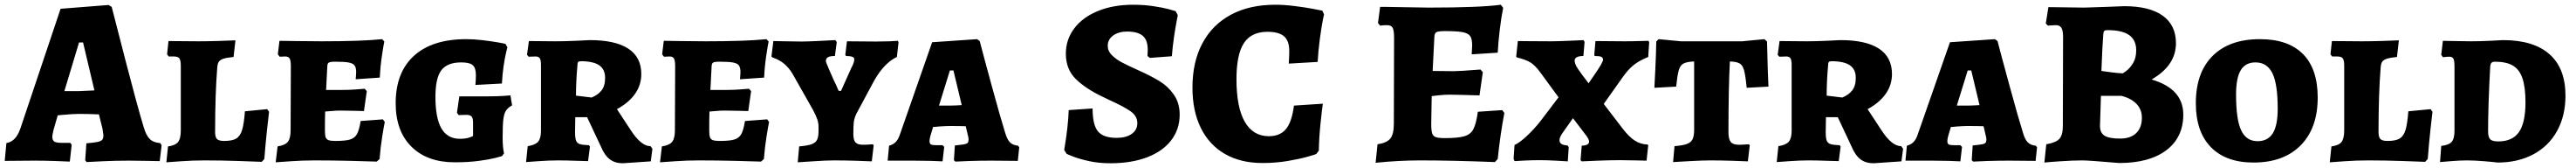

<svg xmlns="http://www.w3.org/2000/svg" viewBox="-28 -676 10885 708"><path d="M332 -1 337 -72Q371 -75 385 -78Q399 -81 404 -87Q409 -93 409 -107Q409 -110 405 -134L390 -194Q338 -196 305 -196Q282 -196 238 -192L216 -190L198 -128Q193 -106 193 -100Q193 -85 201.5 -79.5Q210 -74 233 -74H269L275 -66L267 5Q252 4 204.5 2.5Q157 1 118 1L-8 2L-1 -73Q20 -77 34 -91.5Q48 -106 58 -134L228 -639L431 -655L444 -647Q459 -588 505.5 -409Q552 -230 579 -141Q589 -106 604.5 -90.5Q620 -75 649 -73L655 -64L647 3Q633 3 595.5 2Q558 1 517 1Q461 1 407 3.5Q353 6 338 7ZM306 -292Q311 -292 371 -295L323 -497H306L244 -292Z M682 -59Q713 -63 724.5 -77.5Q736 -92 736 -127V-398Q736 -422 730 -430Q724 -438 707 -438H685L678 -447L684 -503L811 -502Q851 -502 899.5 -503.5Q948 -505 967 -506L959 -436Q930 -433 916 -428.5Q902 -424 896.5 -415.5Q891 -407 890 -391Q881 -280 881 -119Q881 -98 889 -90Q897 -82 919 -82Q953 -82 970 -92Q987 -102 995 -128Q1003 -154 1007 -207L1101 -216L1109 -205Q1107 -189 1100.5 -130Q1094 -71 1089 -6L1078 6Q1056 5 981.5 2.5Q907 0 838 0Q787 0 738 3.5Q689 7 675 8Z M1145 -59Q1177 -64 1188.5 -78.5Q1200 -93 1200 -127L1201 -396Q1201 -421 1196 -429.5Q1191 -438 1177 -438L1154 -437L1146 -447L1153 -504Q1171 -504 1222.5 -503Q1274 -502 1332 -502Q1501 -502 1587 -511L1596 -501Q1593 -488 1586 -441.5Q1579 -395 1577 -349L1475 -342Q1475 -345 1476 -354Q1477 -363 1477 -372Q1477 -391 1470.5 -400Q1464 -409 1446 -412.5Q1428 -416 1389 -416Q1367 -416 1361 -412Q1355 -408 1355 -394L1350 -297H1421Q1446 -297 1474 -299Q1502 -301 1513 -302L1522 -292L1510 -208Q1500 -208 1470.5 -209Q1441 -210 1409 -210Q1391 -210 1372 -208Q1353 -206 1346 -206Q1345 -172 1345 -129Q1345 -107 1348 -98Q1351 -89 1360 -85.5Q1369 -82 1389 -82Q1431 -82 1451 -88Q1471 -94 1480.5 -111Q1490 -128 1496 -166L1590 -173L1598 -162Q1595 -149 1587.5 -103Q1580 -57 1576 -6L1564 5Q1540 4 1458 2Q1376 0 1302 0Q1251 0 1201 3.5Q1151 7 1137 8Z M1644 -241Q1644 -371 1721.5 -441Q1799 -511 1942 -511Q1976 -511 2013 -506.5Q2050 -502 2075.5 -497.5Q2101 -493 2108 -491L2116 -477Q2115 -472 2110 -451.5Q2105 -431 2100 -397Q2095 -363 2093 -324L1981 -318Q1981 -321 1982 -332Q1983 -343 1983 -360Q1983 -390 1969.5 -401.5Q1956 -413 1921 -413Q1862 -413 1837 -380Q1812 -347 1812 -268Q1812 -178 1837.5 -134.5Q1863 -91 1916 -91Q1932 -91 1944 -93.5Q1956 -96 1962.5 -99Q1969 -102 1971 -103V-158Q1971 -178 1965 -185Q1959 -192 1942 -192L1910 -191L1903 -201L1913 -270H2035Q2069 -270 2095 -271.5Q2121 -273 2129 -274L2136 -232Q2118 -222 2110 -209.5Q2102 -197 2099 -173Q2096 -149 2096 -97Q2096 -54 2102 -30L2093 -18Q2087 -16 2063.5 -10Q2040 -4 1995.5 2Q1951 8 1894 8Q1777 8 1710.5 -58Q1644 -124 1644 -241Z M2511 -59 2453 -182H2403L2402 -120Q2402 -95 2406 -84Q2410 -73 2421.5 -69Q2433 -65 2461 -64L2465 -58L2457 3Q2442 3 2403.5 1.5Q2365 0 2330 0Q2294 0 2251 3Q2208 6 2195 7L2202 -60Q2234 -65 2246 -79Q2258 -93 2258 -125V-403Q2258 -423 2253 -430.5Q2248 -438 2235 -438L2206 -437L2199 -445L2207 -503L2320 -502Q2359 -502 2403 -504Q2447 -506 2464 -507Q2572 -507 2627 -471Q2682 -435 2682 -364Q2682 -318 2655.5 -280.5Q2629 -243 2579 -216L2637 -128Q2681 -60 2721 -60L2729 -49L2722 4L2604 12Q2571 12 2549 -4.5Q2527 -21 2511 -59ZM2529 -348Q2529 -384 2504 -401Q2479 -418 2426 -418Q2418 -418 2415 -414.5Q2412 -411 2412 -400Q2406 -334 2406 -273L2472 -265Q2499 -276 2514 -295Q2529 -314 2529 -348Z M2769 -59Q2801 -64 2812.5 -78.5Q2824 -93 2824 -127L2825 -396Q2825 -421 2820 -429.5Q2815 -438 2801 -438L2778 -437L2770 -447L2777 -504Q2795 -504 2846.5 -503Q2898 -502 2956 -502Q3125 -502 3211 -511L3220 -501Q3217 -488 3210 -441.5Q3203 -395 3201 -349L3099 -342Q3099 -345 3100 -354Q3101 -363 3101 -372Q3101 -391 3094.5 -400Q3088 -409 3070 -412.5Q3052 -416 3013 -416Q2991 -416 2985 -412Q2979 -408 2979 -394L2974 -297H3045Q3070 -297 3098 -299Q3126 -301 3137 -302L3146 -292L3134 -208Q3124 -208 3094.5 -209Q3065 -210 3033 -210Q3015 -210 2996 -208Q2977 -206 2970 -206Q2969 -172 2969 -129Q2969 -107 2972 -98Q2975 -89 2984 -85.5Q2993 -82 3013 -82Q3055 -82 3075 -88Q3095 -94 3104.5 -111Q3114 -128 3120 -166L3214 -173L3222 -162Q3219 -149 3211.5 -103Q3204 -57 3200 -6L3188 5Q3164 4 3082 2Q3000 0 2926 0Q2875 0 2825 3.5Q2775 7 2761 8Z M3349 -59Q3384 -62 3401 -68Q3418 -74 3424.5 -86.5Q3431 -99 3431 -124V-139Q3431 -157 3426 -172Q3421 -187 3408 -212L3321 -365Q3306 -390 3286 -407Q3266 -424 3236 -434L3232 -438L3240 -503Q3254 -503 3291 -502Q3328 -501 3359 -501Q3383 -501 3434 -503.5Q3485 -506 3502 -507L3508 -499L3500 -440Q3480 -440 3471 -435Q3462 -430 3462 -419Q3462 -413 3476 -382Q3490 -351 3494 -341Q3506 -317 3516 -293H3526L3570 -391Q3582 -412 3582 -427Q3582 -440 3547 -440L3544 -445L3551 -502L3674 -501Q3706 -501 3732 -502Q3758 -503 3766 -504L3769 -498L3762 -436Q3709 -411 3667 -338L3591 -197Q3582 -178 3580 -162Q3578 -146 3578 -111Q3578 -86 3587 -76Q3596 -66 3618 -66Q3633 -66 3644.5 -67Q3656 -68 3660 -68L3664 -64L3656 4Q3638 3 3589.5 1.5Q3541 0 3496 0Q3464 0 3412 3.5Q3360 7 3343 8Z M4003 -1 4007 -63Q4036 -66 4047 -68Q4058 -70 4061.5 -74.5Q4065 -79 4065 -89Q4065 -93 4064 -97.5Q4063 -102 4062 -106L4053 -144Q4031 -145 3985 -145Q3971 -145 3941 -143Q3923 -141 3915 -141L3903 -101Q3900 -88 3900 -82Q3900 -71 3905.5 -67.5Q3911 -64 3929 -64H3955L3962 -57L3955 4Q3943 3 3907 2Q3871 1 3829 1H3723L3729 -62Q3745 -66 3756 -76.5Q3767 -87 3774 -107L3911 -498L4101 -511L4112 -503Q4124 -456 4162.5 -315.5Q4201 -175 4220 -115Q4228 -88 4240 -76Q4252 -64 4274 -62L4279 -55L4273 2L4161 1Q4114 1 4068 2.5Q4022 4 4009 5ZM3987 -231Q4004 -231 4036 -233L4001 -379H3986L3940 -231Z M4479 -28 4469 -44Q4470 -51 4474 -75Q4478 -99 4482.5 -138.5Q4487 -178 4488 -212L4589 -219Q4589 -149 4612 -122Q4635 -95 4690 -95Q4730 -95 4754 -111.5Q4778 -128 4778 -157Q4778 -187 4749.5 -207Q4721 -227 4661 -254Q4653 -258 4645.5 -261.5Q4638 -265 4632 -268Q4560 -302 4518 -343Q4476 -384 4476 -450Q4476 -510 4512 -557Q4548 -604 4612.5 -630Q4677 -656 4760 -656Q4806 -656 4846 -650Q4886 -644 4910 -637.5Q4934 -631 4940 -629L4949 -612Q4948 -606 4943.5 -583Q4939 -560 4933 -519.5Q4927 -479 4924 -439L4831 -432L4821 -440L4822 -467Q4822 -507 4801 -525Q4780 -543 4735 -543Q4699 -543 4676 -526.5Q4653 -510 4653 -483Q4653 -461 4670 -444Q4687 -427 4710 -414.5Q4733 -402 4782 -380Q4836 -356 4872 -334Q4908 -312 4932.5 -277Q4957 -242 4957 -193Q4957 -131 4921 -84.5Q4885 -38 4819 -13Q4753 12 4664 12Q4615 12 4574 3Q4533 -6 4506 -16.5Q4479 -27 4479 -28Z M5011 -307Q5011 -415 5053 -493.5Q5095 -572 5173.5 -614Q5252 -656 5361 -656Q5399 -656 5443 -650.5Q5487 -645 5519 -639Q5551 -633 5560 -631L5567 -615Q5565 -608 5560 -581Q5555 -554 5549 -509.5Q5543 -465 5540 -415L5418 -408Q5418 -412 5419 -427Q5420 -442 5420 -462Q5420 -504 5398 -523Q5376 -542 5328 -542Q5260 -542 5228.5 -494.5Q5197 -447 5197 -342Q5197 -224 5232 -163Q5267 -102 5334 -102Q5381 -102 5406 -132Q5431 -162 5440 -231L5562 -239Q5559 -221 5552.5 -159Q5546 -97 5545 -41L5534 -27Q5534 -26 5499 -16Q5464 -6 5413.5 2.5Q5363 11 5307 11Q5215 11 5148.5 -27Q5082 -65 5046.5 -136.5Q5011 -208 5011 -307Z M6329 -200Q6311 -105 6301 -6L6289 7Q6109 0 5974 0Q5883 0 5785 10L5793 -68Q5833 -74 5847.5 -92.5Q5862 -111 5862 -155L5863 -516Q5863 -548 5857 -559Q5851 -570 5833 -570Q5818 -570 5804 -568L5795 -579L5804 -647H5826Q5985 -644 6008 -644Q6226 -644 6314 -656L6324 -643Q6316 -604 6309.5 -550Q6303 -496 6301 -454L6191 -447L6193 -485Q6193 -512 6184.5 -524Q6176 -536 6152.5 -540.5Q6129 -545 6078 -545Q6049 -545 6041 -540Q6033 -535 6033 -515L6026 -377L6115 -376Q6139 -376 6228 -383L6238 -372L6224 -274Q6125 -277 6098 -277Q6077 -277 6053 -274.5Q6029 -272 6022 -271L6020 -154Q6020 -126 6024 -114Q6028 -102 6039.5 -98Q6051 -94 6078 -94Q6134 -94 6160.5 -102Q6187 -110 6198.5 -132.5Q6210 -155 6217 -205L6320 -212Z M6664 -507 6668 -499 6663 -440Q6626 -440 6626 -420Q6626 -407 6639.5 -386.5Q6653 -366 6685 -325L6709 -360Q6746 -413 6746 -424Q6746 -433 6738.5 -436.5Q6731 -440 6711 -440L6709 -445L6714 -503L6836 -502Q6871 -502 6899.5 -503Q6928 -504 6938 -504L6941 -498L6937 -436Q6898 -420 6875.5 -402Q6853 -384 6830 -352L6749 -238L6829 -134Q6855 -100 6879.5 -84Q6904 -68 6934 -67L6937 -64L6930 1Q6917 1 6884 0Q6851 -1 6820 -1Q6777 -1 6726.5 1Q6676 3 6656 4L6651 -1L6656 -62Q6687 -63 6687 -79Q6687 -88 6677 -102L6619 -178L6580 -123Q6562 -99 6562 -86Q6562 -75 6570 -69.5Q6578 -64 6596 -63L6601 -56L6597 4Q6582 3 6545 1Q6508 -1 6478 -1Q6448 -1 6416 0.5Q6384 2 6372 3L6368 -7L6372 -65Q6393 -74 6424 -103Q6455 -132 6482 -166L6558 -266L6483 -368Q6459 -401 6439 -413Q6419 -425 6382 -434L6379 -438L6386 -503Q6397 -503 6434 -502.5Q6471 -502 6526 -502Q6552 -502 6600 -504Q6648 -506 6664 -507Z M7048 -60Q7084 -63 7101 -69.5Q7118 -76 7124.5 -89.5Q7131 -103 7131 -130V-417Q7101 -416 7086.5 -408.5Q7072 -401 7066 -380Q7060 -359 7055 -311L6963 -306Q6964 -324 6967 -385.5Q6970 -447 6971 -501L6981 -511L7075 -502H7334L7428 -511L7439 -501Q7440 -446 7442 -387Q7444 -328 7445 -311L7353 -306Q7348 -358 7342 -379.5Q7336 -401 7323.5 -408.5Q7311 -416 7282 -417Q7276 -303 7276 -119Q7276 -90 7285.5 -78Q7295 -66 7320 -66Q7335 -66 7346.5 -67Q7358 -68 7362 -68L7366 -64L7358 4Q7339 3 7291 1.5Q7243 0 7199 0Q7167 0 7113 3Q7059 6 7042 7Z M7796 -59 7738 -182H7688L7687 -120Q7687 -95 7691 -84Q7695 -73 7706.5 -69Q7718 -65 7746 -64L7750 -58L7742 3Q7727 3 7688.5 1.5Q7650 0 7615 0Q7579 0 7536 3Q7493 6 7480 7L7487 -60Q7519 -65 7531 -79Q7543 -93 7543 -125V-403Q7543 -423 7538 -430.5Q7533 -438 7520 -438L7491 -437L7484 -445L7492 -503L7605 -502Q7644 -502 7688 -504Q7732 -506 7749 -507Q7857 -507 7912 -471Q7967 -435 7967 -364Q7967 -318 7940.5 -280.5Q7914 -243 7864 -216L7922 -128Q7966 -60 8006 -60L8014 -49L8007 4L7889 12Q7856 12 7834 -4.5Q7812 -21 7796 -59ZM7814 -348Q7814 -384 7789 -401Q7764 -418 7711 -418Q7703 -418 7700 -414.5Q7697 -411 7697 -400Q7691 -334 7691 -273L7757 -265Q7784 -276 7799 -295Q7814 -314 7814 -348Z M8304 -1 8308 -63Q8337 -66 8348 -68Q8359 -70 8362.5 -74.5Q8366 -79 8366 -89Q8366 -93 8365 -97.5Q8364 -102 8363 -106L8354 -144Q8332 -145 8286 -145Q8272 -145 8242 -143Q8224 -141 8216 -141L8204 -101Q8201 -88 8201 -82Q8201 -71 8206.5 -67.5Q8212 -64 8230 -64H8256L8263 -57L8256 4Q8244 3 8208 2Q8172 1 8130 1H8024L8030 -62Q8046 -66 8057 -76.5Q8068 -87 8075 -107L8212 -498L8402 -511L8413 -503Q8425 -456 8463.5 -315.5Q8502 -175 8521 -115Q8529 -88 8541 -76Q8553 -64 8575 -62L8580 -55L8574 2L8462 1Q8415 1 8369 2.5Q8323 4 8310 5ZM8288 -231Q8305 -231 8337 -233L8302 -379H8287L8241 -231Z M8611 9 8619 -68Q8660 -75 8674.5 -91Q8689 -107 8689 -145L8690 -521Q8690 -547 8683 -558.5Q8676 -570 8660 -570Q8650 -570 8640 -569Q8630 -568 8626 -568L8617 -577L8628 -646L8779 -644Q8820 -645 8873 -647Q8926 -649 8948 -650Q9055 -650 9111 -610Q9167 -570 9167 -494Q9167 -400 9064 -341Q9198 -302 9198 -193Q9198 -97 9126.5 -43Q9055 11 8927 11Q8799 0 8771 0Q8734 0 8681 3.5Q8628 7 8611 9ZM8941 -367Q8941 -365 8957 -377Q8973 -389 8986 -410.5Q8999 -432 8999 -464Q8999 -507 8969.5 -528Q8940 -549 8878 -549Q8868 -549 8864.5 -546Q8861 -543 8860 -533Q8856 -483 8852 -377Q8863 -375 8896 -371Q8929 -367 8941 -367ZM8846 -145Q8846 -116 8865.5 -104Q8885 -92 8931 -92Q8975 -92 8999 -115Q9023 -138 9023 -180Q9023 -214 9001 -237.5Q8979 -261 8937 -272H8850Z M9251 -241Q9251 -370 9322 -440.5Q9393 -511 9522 -511Q9641 -511 9703.5 -448.5Q9766 -386 9766 -265Q9766 -136 9694 -63.5Q9622 9 9495 9Q9378 9 9314.5 -56Q9251 -121 9251 -241ZM9597 -218Q9597 -322 9574.5 -367.5Q9552 -413 9503 -413Q9461 -413 9441 -380.5Q9421 -348 9421 -277Q9421 -173 9442.5 -127Q9464 -81 9512 -81Q9555 -81 9576 -114Q9597 -147 9597 -218Z M9824 -59Q9855 -63 9866.5 -77.5Q9878 -92 9878 -127V-398Q9878 -422 9872 -430Q9866 -438 9849 -438H9827L9820 -447L9826 -503L9953 -502Q9993 -502 10041.5 -503.5Q10090 -505 10109 -506L10101 -436Q10072 -433 10058 -428.5Q10044 -424 10038.5 -415.5Q10033 -407 10032 -391Q10023 -280 10023 -119Q10023 -98 10031 -90Q10039 -82 10061 -82Q10095 -82 10112 -92Q10129 -102 10137 -128Q10145 -154 10149 -207L10243 -216L10251 -205Q10249 -189 10242.5 -130Q10236 -71 10231 -6L10220 6Q10198 5 10123.5 2.5Q10049 0 9980 0Q9929 0 9880 3.5Q9831 7 9817 8Z M10396 0Q10368 0 10331 3Q10294 6 10283 7L10288 -61Q10321 -65 10332.5 -78.5Q10344 -92 10344 -125V-395Q10344 -420 10339.5 -428.5Q10335 -437 10322 -437Q10313 -437 10305.5 -436Q10298 -435 10295 -435L10288 -445L10295 -504Q10309 -504 10345 -503Q10381 -502 10414 -502Q10451 -502 10492 -504Q10533 -506 10549 -507Q10678 -507 10745.5 -447.5Q10813 -388 10813 -273Q10813 -188 10777.5 -124Q10742 -60 10677 -25.5Q10612 9 10526 9Q10513 7 10470.5 3.5Q10428 0 10396 0ZM10495 -396Q10486 -232 10486 -123Q10486 -98 10495 -89Q10504 -80 10529 -80Q10589 -80 10616.5 -119.5Q10644 -159 10644 -245Q10644 -309 10631 -346.5Q10618 -384 10590 -400Q10562 -416 10515 -416Q10505 -416 10500.5 -411.5Q10496 -407 10495 -396Z"/></svg>

Font: Alegreya SC ExtraBold
Style: Regular
Weight: 800
Designer: Juan Pablo del Peral
Foundry: Huerta Tipografica
Version: Version 2.007; ttfautohint (v1.6)